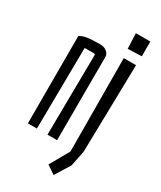

<svg xmlns="http://www.w3.org/2000/svg" viewBox="-226 -814 899 1070"><g transform="rotate(30 223.5 -279.0)"><path d="M45 -562Q64 -574 91.5 -578.5Q119 -583 173 -583Q200 -583 217 -569.5Q234 -556 234 -535L233 0H171L177 -516Q177 -519 175.5 -520Q174 -521 168 -522H109L103 0H45ZM259 141 329 17 326 -582H405L393 -17L373 81L313 178ZM315 -736H408V-641L319 -638Z"/></g></svg>

Font: Bahianita
Style: Regular
Weight: 400
Designer: Pablo Cosgaya & Dani Raskovsky
Foundry: Pablo Cosgaya & Dani Raskovsky
Version: Version 1.008